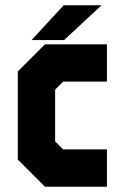

<svg xmlns="http://www.w3.org/2000/svg" viewBox="-20 -708 480 728"><path d="M150.5 0 47.5 -103V-437L150.5 -540H385.5V-398.5H219.5L189 -368V-172L219.5 -141.5H385.5V0ZM99.5 -556 221.5 -688H365L223 -556Z"/></svg>

Font: Tourney Condensed Black
Style: Regular
Weight: 900
Width: 3
Designer: Tyler Finck
Foundry: Etcetera Type Co
Version: Version 1.010; ttfautohint (v1.8.3)